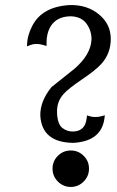

<svg xmlns="http://www.w3.org/2000/svg" viewBox="-20 -717 457 751"><path d="M254.9 -697.3Q321.8 -698.2 367.4 -660.4Q413.1 -622.6 413.3 -565.7Q413.6 -508.8 377 -467.8Q355.5 -443.4 301.5 -407Q247.6 -370.6 229 -349.6Q201.2 -319.3 203.1 -275.1Q205.1 -231 224.1 -216.3Q243.2 -201.7 266.6 -202.6Q313.5 -204.1 318.8 -253.9L320.3 -265.6L331.5 -262.2Q352.1 -256.3 376 -262.2L390.1 -266.1L388.2 -251.5Q375 -164.1 266.6 -158.2Q144 -159.7 137.7 -264.2Q136.2 -320.8 181.6 -376.5Q226.1 -412.1 271 -447.8Q335.4 -503.4 337.9 -562.5Q338.4 -596.7 318.4 -624.3Q298.3 -651.9 256.8 -653.3Q200.7 -652.8 176.8 -611.8Q162.1 -586.4 162.1 -550.3V-537.1L149.4 -541Q120.1 -549.3 99.6 -541L85.4 -535.6L86.4 -550.8Q88.4 -581.1 106.4 -616.2Q145.5 -691.9 254.9 -697.3ZM256.8 -128.4Q286.1 -128.4 307.1 -107.7Q328.1 -86.9 328.1 -57.4Q328.1 -27.8 307.1 -6.8Q286.1 14.2 256.8 14.2Q227.5 14.2 206.5 -6.8Q185.5 -27.8 185.5 -57.4Q185.5 -86.9 206.5 -107.7Q227.5 -128.4 256.8 -128.4Z"/></svg>

Font: RaghuMalayalamSans
Style: Regular
Weight: 400
Designer: Prof. R.K.Joshi and Rajith Kumar K. M.
Foundry: Centre for Development of Advanced Computing (C-DAC) Mumbai, (formerly NCST), Swathanthra Malayalam Computing (http://sm
Version: Version 2.2.0+20221109